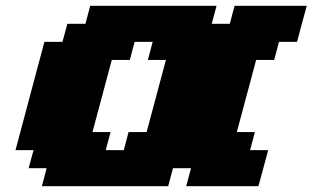

<svg xmlns="http://www.w3.org/2000/svg" viewBox="-20 -645 1082 665"><path d="M625 0H875Q880.9 -21 892.1 -62.5Q903.3 -104 908.7 -125H846.2L862.8 -187.5H800.3Q811.5 -229 833.7 -312.5Q856 -396 867.2 -437.5H929.7L946.3 -500H1008.8Q1014.2 -520.5 1025.4 -562.3Q1036.6 -604 1042.5 -625H792.5L775.9 -562.5H713.4L730 -625H292.5L275.9 -562.5H213.4L196.3 -500H133.8Q117.2 -437.5 83.7 -312.5Q50.3 -187.5 33.7 -125H96.2L79.1 -62.5H141.6L125 0H562.5L579.1 -62.5H641.6ZM408.7 -125H346.2L362.8 -187.5H300.3Q311.5 -229 333.7 -312.3Q356 -395.5 367.2 -437.5H429.7L446.3 -500H508.8L492.2 -437.5H554.7Q543.5 -396 521.2 -312.5Q499 -229 487.8 -187.5H425.3Z"/></svg>

Font: Faithful 32x
Style: BoldOblique
Weight: 400
Foundry: Faithful Resource Pack
Version: Version 1.0; January 27, 2023